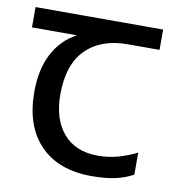

<svg xmlns="http://www.w3.org/2000/svg" viewBox="-67 -599 624 670"><g transform="rotate(10 245.0 -263.5)"><path d="M301 10Q183 10 118 -57Q53 -124 53 -245Q53 -325 82 -380.5Q111 -436 165 -465H6V-537H458V-465H345Q251 -465 197.5 -411.5Q144 -358 144 -252Q144 -165 187 -114.5Q230 -64 310 -64Q347 -64 381 -73.5Q415 -83 447 -99V-21Q418 -5 383 2.5Q348 10 301 10Z"/></g></svg>

Font: ukannada25
Style: Book
Weight: 400
Designer: Jelle Bosma - Monotype Design Team
Foundry: Monotype Imaging Inc.
Version: Version 2.003